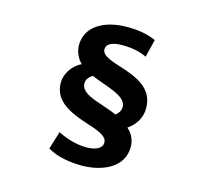

<svg xmlns="http://www.w3.org/2000/svg" viewBox="-121 -927 1241 1153"><g transform="rotate(15 500.0 -350.5)"><path d="M711 -755C657 -779 597 -788 532 -788C389 -788 279 -725 279 -608C279 -564 302 -522 325 -502C263 -471 232 -412 232 -361C232 -246 339 -200 459 -162C542 -136 578 -115 578 -81C578 -45 538 -26 479 -26C408 -26 337 -54 302 -73L268 38C330 76 415 87 483 87C591 87 738 42 738 -98C738 -150 709 -188 688 -204C735 -237 767 -284 767 -345C767 -464 673 -510 549 -548C469 -573 433 -592 433 -624C433 -655 466 -675 532 -675C600 -675 649 -661 684 -644ZM409 -451C484 -415 629 -389 629 -318C629 -295 616 -273 597 -262C572 -275 518 -291 466 -310C400 -333 370 -360 370 -394C370 -420 387 -440 409 -451Z"/></g></svg>

Font: GenEiGothic-pro-Heavy
Style: Bold
Weight: 900
Designer: Ryoko NISHIZUKA (kana & ideographs); Paul D. Hunt (Latin, Greek & Cyrillic); Wenlong ZHANG (bopomofo); Sandoll Communica
Foundry: Adobe Systems Incorporated; o_tamon
Version: Version 1.000.140830